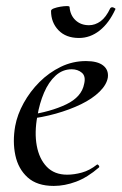

<svg xmlns="http://www.w3.org/2000/svg" viewBox="-20 -600 400 632"><path d="M157 12Q102 12 71 -16Q40 -44 30.5 -89Q21 -134 30 -185Q37 -223 58 -261Q79 -299 110 -330Q141 -361 180 -380Q219 -399 263 -399Q301 -399 319.5 -384.5Q338 -370 335 -345Q331 -321 307.5 -298Q284 -275 247 -257Q210 -239 164 -226Q118 -213 70 -208L72 -221Q147 -232 198 -256.5Q249 -281 257 -324Q263 -349 249.5 -360.5Q236 -372 216 -372Q186 -372 163 -351Q140 -330 125 -295Q110 -260 103 -218Q93 -164 101 -120.5Q109 -77 134 -51Q159 -25 201 -25Q224 -25 249.5 -32Q275 -39 299 -58Q301 -60 304.5 -56Q308 -52 306 -49Q268 -16 230.5 -2Q193 12 157 12ZM240 -475Q197 -475 172.5 -500.5Q148 -526 148 -564Q148 -569 157.5 -572.5Q167 -576 179 -578Q191 -580 200 -580Q209 -580 209 -577Q211 -550 228.5 -533.5Q246 -517 273 -517Q293 -517 311 -530Q329 -543 343 -573Q347 -578 354 -575Q361 -572 360 -570Q339 -524 308 -499.5Q277 -475 240 -475Z"/></svg>

Font: Cormorant Garamond Light Medium
Style: Italic
Weight: 500
Italic angle: -10°
Version: Version 4.001